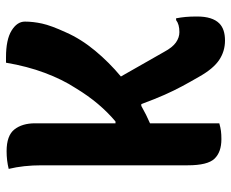

<svg xmlns="http://www.w3.org/2000/svg" viewBox="-85 -665 770 640"><g transform="rotate(-90 300.0 -345.0)"><path d="M57 -701Q85 -708 116 -708Q168 -708 188.5 -682Q209 -656 209 -613V-345H215Q245 -370 273 -403Q301 -436 327 -479Q355 -522 377 -580.5Q399 -639 411 -710H429Q488 -710 518 -691.5Q548 -673 548 -647Q548 -620 541.5 -590Q535 -560 512 -510Q490 -460 451 -413Q412 -366 365 -327Q385 -291 406 -255Q427 -219 447 -183Q462 -155 478.5 -143.5Q495 -132 513 -132Q539 -132 553 -143H559Q562 -127 563.5 -111.5Q565 -96 565 -73Q565 -22 542 1Q523 20 485 20Q449 20 420 0.5Q391 -19 365 -65Q347 -96 332.5 -123Q318 -150 304 -181.5Q290 -213 273 -259H267Q237 -242 209 -230V1Q195 5 183.5 6.5Q172 8 156 8Q113 8 91 -15Q69 -38 69 -104V-591Q69 -652 57 -701Z"/></g></svg>

Font: Recursive Sn Csl St
Style: Bold
Weight: 700
Version: Version 1.079;hotconv 1.0.112;makeotfexe 2.5.65598; ttfautoh